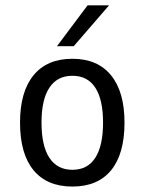

<svg xmlns="http://www.w3.org/2000/svg" viewBox="-20 -684 540 716"><path d="M250 -401.4Q193.4 -401.4 164.1 -356.9Q134.8 -312.5 134.8 -226.6Q134.8 -140.6 164.1 -95.7Q193.4 -50.8 250 -50.8Q306.6 -50.8 335.4 -95.7Q364.3 -140.6 364.3 -226.6Q364.3 -312.5 335.4 -356.9Q306.6 -401.4 250 -401.4ZM250 -464.8Q343.8 -464.8 394 -403.3Q444.3 -341.8 444.3 -226.6Q444.3 -110.4 394.5 -49.3Q344.7 11.7 250 11.7Q155.3 11.7 105 -49.3Q54.7 -110.4 54.7 -226.6Q54.7 -341.8 105 -403.3Q155.3 -464.8 250 -464.8ZM306.6 -664.1H386.7L254.9 -511.7H192.4Z"/></svg>

Font: BabelStone Pseudographica Colour
Style: Regular
Weight: 400
Designer: Andrew West
Foundry: BabelStone
Version: Version 16.0.0